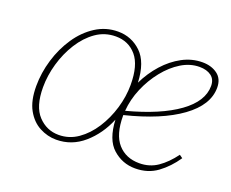

<svg xmlns="http://www.w3.org/2000/svg" viewBox="-89 -635 950 791"><g transform="rotate(20 386.0 -240.0)"><path d="M672 -471Q631 -471 592.5 -447.5Q554 -424 522 -384Q490 -344 469.5 -295.5Q449 -247 445 -196Q588 -234 665.5 -290Q743 -346 743 -413Q743 -442 723.5 -456.5Q704 -471 672 -471ZM218 13Q180 13 145 -5.5Q110 -24 88 -63.5Q66 -103 66 -167Q66 -225 83.5 -283Q101 -341 133 -388.5Q165 -436 209.5 -464.5Q254 -493 307 -493Q366 -493 408.5 -452.5Q451 -412 455 -323Q478 -371 512.5 -409.5Q547 -448 589 -470.5Q631 -493 677 -493Q716 -493 742.5 -473.5Q769 -454 769 -415Q769 -339 683.5 -277Q598 -215 444 -177V-174Q444 -92 479 -52.5Q514 -13 573 -13Q618 -13 653 -37Q688 -61 719 -103L733 -93Q702 -47 661 -17Q620 13 564 13Q508 13 466 -24.5Q424 -62 420 -148Q391 -78 338.5 -32.5Q286 13 218 13ZM221 -9Q267 -9 305 -35.5Q343 -62 371 -105.5Q399 -149 414.5 -201Q430 -253 430 -304Q430 -390 395.5 -430.5Q361 -471 305 -471Q257 -471 218.5 -444Q180 -417 152 -372.5Q124 -328 109 -275.5Q94 -223 94 -172Q94 -88 131 -48.5Q168 -9 221 -9Z"/></g></svg>

Font: Source Serif 4 SmText ExtraLight
Style: Italic
Weight: 200
Italic angle: -12°
Designer: Frank Grießhammer
Foundry: Adobe
Version: Version 4.005;hotconv 1.1.0;makeotfexe 2.6.0